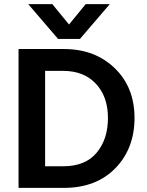

<svg xmlns="http://www.w3.org/2000/svg" viewBox="-20 -912 715 932"><path d="M368 -723H262L117 -892H234L315 -793L396 -892H513ZM286 -568H199V-105H288Q394 -105 449 -170.5Q504 -236 504 -339.5Q504 -443 445.5 -505.5Q387 -568 286 -568ZM290 0H70V-674H290Q441 -674 537 -581Q633 -488 633 -339.5Q633 -191 540 -95.5Q447 0 290 0Z"/></svg>

Font: Hind Colombo SemiBold
Style: Regular
Weight: 600
Designer: Jyotish Sonowal, Aditi Pimprikar
Foundry: Indian Type Foundry
Version: Version 1.000;PS 1.0;hotconv 1.0.86;makeotf.lib2.5.63406; tt